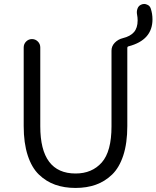

<svg xmlns="http://www.w3.org/2000/svg" viewBox="-20 -928 783 961"><path d="M666 -855.5Q663.1 -870.1 668 -884.3Q672.9 -898.4 685.5 -904.3Q693.4 -908.2 702.1 -908.2Q708 -908.2 714.8 -905.3Q729.5 -900.4 734.4 -885.7Q743.2 -859.4 743.2 -831.1Q743.2 -727.5 624 -696.3Q617.2 -695.3 617.2 -687.5V-296.9Q617.2 -211.9 597.2 -150.4Q577.1 -88.9 541 -54.2Q504.9 -19.5 459.5 -3.4Q414.1 12.7 357.9 12.7Q301.8 12.7 256.3 -3.4Q210.9 -19.5 174.8 -54.2Q138.7 -88.9 118.7 -150.4Q98.6 -211.9 98.6 -296.9V-690.4Q98.6 -708 110.8 -720.2Q123 -732.4 140.1 -732.4Q157.2 -732.4 169.4 -720.2Q181.6 -708 181.6 -690.4V-295.9Q181.6 -59.6 358.4 -59.6Q440.4 -59.6 489.3 -114.7Q538.1 -169.9 538.1 -295.9V-674.8Q538.1 -697.3 554.7 -714.4Q571.3 -731.4 595.7 -737.3Q631.8 -746.1 650.4 -767.1Q668.9 -788.1 668.9 -826.2Q668.9 -840.8 666 -855.5Z"/></svg>

Font: Gen Jyuu Gothic Normal
Style: Regular
Weight: 300
Designer: [Source Han Sans]
Ryoko NISHIZUKA  (kana & ideographs); Paul D. Hunt (Latin, Greek & Cyrillic); Wenlong ZHANG  (bopomofo
Version: Version 1.002.20150607